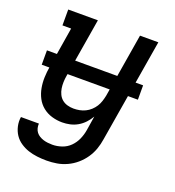

<svg xmlns="http://www.w3.org/2000/svg" viewBox="-135 -636 869 955"><g transform="rotate(20 300.0 -158.5)"><path d="M218 213Q193 213 168 210Q143 207 120.5 199.5Q98 192 78 178.5Q58 165 45 145.5Q32 126 26.5 101.5Q21 77 25 53H120Q119 65 122 77Q125 89 132 98Q139 107 149 113Q159 119 170 122.5Q181 126 193.5 127.5Q206 129 218 129Q243 129 268 120.5Q293 112 311.5 93.5Q330 75 340.5 51Q351 27 355 2L367 -74Q356 -55 341 -39Q326 -23 307 -12Q288 -1 267 3.5Q246 8 226 8Q198 8 171 0Q144 -8 123 -25Q102 -42 89.5 -66Q77 -90 72 -117.5Q67 -145 68 -173.5Q69 -202 74 -231L109 -446H63V-530H220L168 -217Q165 -200 164.5 -183Q164 -166 166.5 -150Q169 -134 176 -119.5Q183 -105 195 -95Q207 -85 223 -80.5Q239 -76 256 -76Q272 -76 287.5 -79Q303 -82 317.5 -89Q332 -96 344.5 -107.5Q357 -119 365.5 -132.5Q374 -146 379 -161.5Q384 -177 387 -192L443 -530H540L449 16Q445 43 436 69Q427 95 411 118.5Q395 142 373 161Q351 180 325 192Q299 204 272 208.5Q245 213 218 213ZM542 -227H33V-303H542Z"/></g></svg>

Font: Iosevka Slab Medium Extended
Style: Italic
Weight: 500
Width: 7
Italic angle: -9°
Monospace: yes
Designer: Belleve Invis
Foundry: Belleve Invis
Version: Version 11.1.0; ttfautohint (v1.8.3)